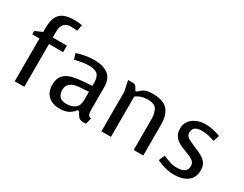

<svg xmlns="http://www.w3.org/2000/svg" viewBox="-81 -1240 2209 1740"><g transform="rotate(30 1023.5 -370.0)"><path d="M116 -556Q116 -661 160.5 -706.5Q205 -752 307 -752Q348 -752 389 -745L378 -680Q349 -684 308 -684Q216 -684 216 -575V-516H364V-448H216V0H116V-448H40V-483L116 -516Z M883 -53 869 7Q868 8 861.5 10Q855 12 844 12Q815 11 800 2.5Q785 -6 771 -31L756 -58H740Q713 -22 678 -5Q643 12 593 12Q516 12 471 -28.5Q426 -69 426 -145Q426 -223 476 -261Q526 -299 632 -307L746 -316V-349Q746 -409 720 -434.5Q694 -460 624 -460Q573 -460 483 -438L465 -497Q499 -510 551 -519Q603 -528 641 -528Q742 -528 793.5 -487.5Q845 -447 845 -358V-123Q845 -89 852 -74.5Q859 -60 883 -53ZM650 -247Q528 -238 528 -150Q528 -56 622 -56Q675 -56 710.5 -81.5Q746 -107 746 -165V-254Z M1091 -498 1105 -472H1121Q1152 -505 1181 -516.5Q1210 -528 1260 -528Q1365 -528 1413 -478Q1461 -428 1461 -319V0H1361V-318Q1361 -386 1338 -423Q1315 -460 1249 -460Q1207 -460 1177.5 -450.5Q1148 -441 1123 -422V0H1023V-415L1000 -524H1049Q1062 -524 1072.5 -518.5Q1083 -513 1091 -498Z M1790 12Q1697 12 1604 -34L1630 -96Q1675 -77 1708 -66.5Q1741 -56 1779 -56Q1826 -56 1854.5 -73.5Q1883 -91 1883 -131Q1883 -159 1867 -176Q1851 -193 1802 -213L1739 -238Q1687 -258 1657 -291Q1627 -324 1627 -377Q1627 -447 1680 -487.5Q1733 -528 1813 -528Q1883 -528 1967 -496L1946 -433Q1875 -460 1810 -460Q1718 -460 1718 -390Q1718 -362 1737 -346.5Q1756 -331 1805 -310L1873 -280Q1928 -256 1954 -225.5Q1980 -195 1980 -145Q1980 -65 1926 -26.5Q1872 12 1790 12Z"/></g></svg>

Font: Voces
Style: Regular
Weight: 400
Designer: Ana Paula Megda, Pablo Ugerman
Foundry: Ana Paula Megda, Pablo Ugerman
Version: Version 1.100